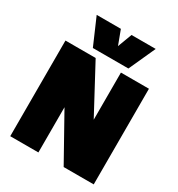

<svg xmlns="http://www.w3.org/2000/svg" viewBox="-216 -1079 1128 1217"><g transform="rotate(30 348.5 -470.0)"><path d="M43 0V-700H264L449 -355V-700H654V0H434L249 -331V0ZM565 -940 477 -746H217L133 -940H310L349 -836L388 -940Z"/></g></svg>

Font: Georama Black
Style: Regular
Weight: 900
Designer: Jean-Baptiste Levee
Foundry: Production Type
Version: Version 1.001